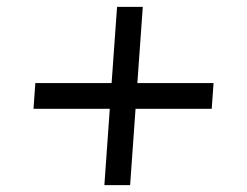

<svg xmlns="http://www.w3.org/2000/svg" viewBox="-20 -544 717 557"><path d="M282.8 -7 298.5 -228.3H77.2L82.5 -303H303.8L319.6 -524H394.2L378.5 -303H599.5L594.2 -228.3H373.2L357.5 -7Z"/></svg>

Font: Ancizar Sans Thin
Style: Italic
Weight: 100
Italic angle: -4°
Designer: Cesar Puertas, Viviana Monsalve, Julian Moncada, Julian Prieto, Jose Castro, Mariel Hernandez, Felipe Aragon, Sara Alarc
Version: Version 8.100